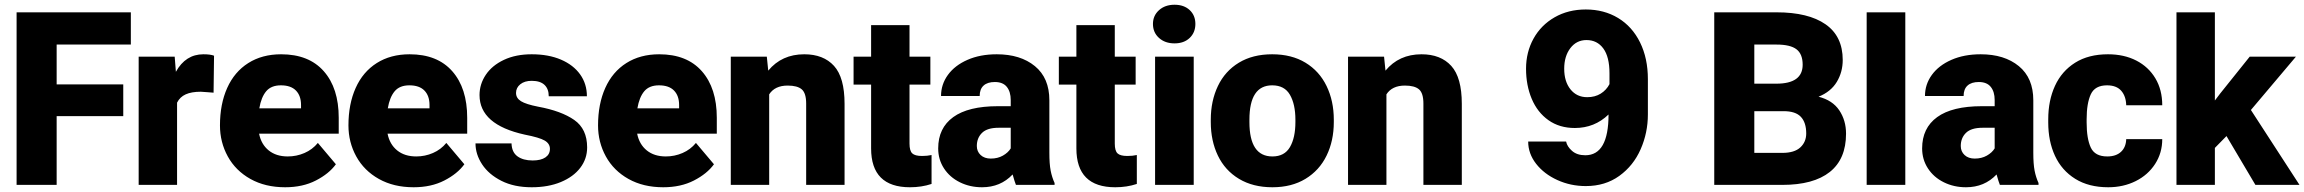

<svg xmlns="http://www.w3.org/2000/svg" viewBox="-20 -780 9721 810"><path d="M50 -728H532V-592H219V-424H500V-290H219V0H50Z M565 -541H717L722 -477Q763 -551 838 -551Q868 -551 883 -545L881 -389L856 -391Q842 -392 827 -393Q788 -393 763.5 -382Q739 -371 727 -347V0H565Z M908 -251Q908 -341 938.5 -409Q969 -477 1027.5 -514Q1086 -551 1166 -551Q1283 -551 1346 -479.5Q1409 -408 1409 -283V-216H1073Q1082 -171 1113.5 -145.5Q1145 -120 1194 -120Q1231 -120 1264.5 -134.5Q1298 -149 1321 -177L1397 -87Q1368 -47 1312.5 -18.5Q1257 10 1183 10Q1099 10 1036.5 -25Q974 -60 941 -120Q908 -180 908 -251ZM1074 -323H1250V-337Q1250 -376 1228.5 -398Q1207 -420 1165 -420Q1124 -420 1103 -395Q1082 -370 1074 -323Z M1450 -251Q1450 -341 1480.5 -409Q1511 -477 1569.5 -514Q1628 -551 1708 -551Q1825 -551 1888 -479.5Q1951 -408 1951 -283V-216H1615Q1624 -171 1655.5 -145.5Q1687 -120 1736 -120Q1773 -120 1806.5 -134.5Q1840 -149 1863 -177L1939 -87Q1910 -47 1854.5 -18.5Q1799 10 1725 10Q1641 10 1578.5 -25Q1516 -60 1483 -120Q1450 -180 1450 -251ZM1616 -323H1792V-337Q1792 -376 1770.5 -398Q1749 -420 1707 -420Q1666 -420 1645 -395Q1624 -370 1616 -323Z M2194 -212Q2003 -254 2003 -379Q2003 -425 2029.5 -464.5Q2056 -504 2106 -527.5Q2156 -551 2223 -551Q2294 -551 2346.5 -528.5Q2399 -506 2427.5 -466Q2456 -426 2456 -374H2295Q2295 -405 2277 -422Q2259 -439 2223 -439Q2193 -439 2175 -424.5Q2157 -410 2157 -388Q2157 -366 2178 -353Q2199 -340 2250 -330Q2348 -312 2402.5 -274Q2457 -236 2457 -158Q2457 -110 2428 -72Q2399 -34 2346 -12Q2293 10 2223 10Q2149 10 2095.5 -17Q2042 -44 2014 -86.5Q1986 -129 1986 -175H2138Q2139 -138 2163 -120.5Q2187 -103 2227 -103Q2262 -103 2281 -116Q2300 -129 2300 -152Q2300 -174 2278 -187Q2256 -200 2194 -212Z M2503 -251Q2503 -341 2533.5 -409Q2564 -477 2622.5 -514Q2681 -551 2761 -551Q2878 -551 2941 -479.5Q3004 -408 3004 -283V-216H2668Q2677 -171 2708.5 -145.5Q2740 -120 2789 -120Q2826 -120 2859.5 -134.5Q2893 -149 2916 -177L2992 -87Q2963 -47 2907.5 -18.5Q2852 10 2778 10Q2694 10 2631.5 -25Q2569 -60 2536 -120Q2503 -180 2503 -251ZM2669 -323H2845V-337Q2845 -376 2823.5 -398Q2802 -420 2760 -420Q2719 -420 2698 -395Q2677 -370 2669 -323Z M3063 -541H3215L3221 -482Q3278 -551 3373 -551Q3454 -551 3498.5 -502Q3543 -453 3543 -342V0H3381V-343Q3381 -387 3362.5 -403Q3344 -419 3303 -419Q3249 -419 3225 -382V0H3063Z M3870 -122Q3892 -122 3910 -126V-4Q3868 10 3819 10Q3655 10 3655 -154V-423H3581V-541H3655V-674H3817V-541H3905V-423H3817V-174Q3817 -144 3828.5 -133Q3840 -122 3870 -122Z M4177 -434Q4146 -434 4129.5 -419Q4113 -404 4113 -375H3950Q3950 -424 3979 -464Q4008 -504 4061.5 -527.5Q4115 -551 4185 -551Q4285 -551 4346 -501Q4407 -451 4407 -357V-136Q4407 -88 4412.5 -60Q4418 -32 4429 -8V0H4266Q4261 -12 4252 -44Q4201 10 4123 10Q4072 10 4029.5 -11Q3987 -32 3962.5 -69.5Q3938 -107 3938 -154Q3938 -240 4001.5 -286Q4065 -332 4190 -332H4244V-358Q4244 -393 4227.5 -413.5Q4211 -434 4177 -434ZM4244 -154V-241H4193Q4145 -241 4123 -219.5Q4101 -198 4101 -164Q4101 -141 4117 -126Q4133 -111 4160 -111Q4189 -111 4211 -123.5Q4233 -136 4244 -154Z M4736 -122Q4758 -122 4776 -126V-4Q4734 10 4685 10Q4521 10 4521 -154V-423H4447V-541H4521V-674H4683V-541H4771V-423H4683V-174Q4683 -144 4694.5 -133Q4706 -122 4736 -122Z M4935 -760Q4975 -760 4999 -737.5Q5023 -715 5023 -679Q5023 -643 4999 -620Q4975 -597 4935 -597Q4895 -597 4869.5 -620Q4844 -643 4844 -679Q4844 -714 4869.5 -737Q4895 -760 4935 -760ZM4853 -541H5016V0H4853Z M5347 -551Q5429 -551 5487.5 -515.5Q5546 -480 5576.5 -417Q5607 -354 5607 -275V-265Q5607 -186 5576.5 -123.5Q5546 -61 5487.5 -25.5Q5429 10 5348 10Q5266 10 5207 -25.5Q5148 -61 5118 -123.5Q5088 -186 5088 -265V-275Q5088 -354 5118 -417Q5148 -480 5206.5 -515.5Q5265 -551 5347 -551ZM5348 -120Q5399 -120 5422 -159.5Q5445 -199 5445 -265V-275Q5445 -340 5422 -380Q5399 -420 5347 -420Q5251 -420 5251 -275V-265Q5251 -120 5348 -120Z M5667 -541H5819L5825 -482Q5882 -551 5977 -551Q6058 -551 6102.5 -502Q6147 -453 6147 -342V0H5985V-343Q5985 -387 5966.5 -403Q5948 -419 5907 -419Q5853 -419 5829 -382V0H5667Z M6624 -240Q6559 -240 6512.5 -273Q6466 -306 6442 -363Q6418 -420 6418 -490Q6418 -560 6449.5 -617Q6481 -674 6538.5 -707Q6596 -740 6670 -740Q6747 -740 6806.5 -704Q6866 -668 6899 -601Q6932 -534 6932 -446V-297Q6932 -220 6901.5 -150.5Q6871 -81 6811.5 -38Q6752 5 6670 5Q6606 5 6550 -20.5Q6494 -46 6460.5 -89Q6427 -132 6427 -183H6587Q6591 -162 6612 -143.5Q6633 -125 6668 -125Q6766 -125 6766 -297Q6707 -240 6624 -240ZM6673 -611Q6631 -611 6605 -577Q6579 -543 6579 -490Q6579 -436 6605.5 -403Q6632 -370 6676 -370Q6709 -370 6733 -385Q6757 -400 6770 -425V-471Q6770 -540 6744 -575.5Q6718 -611 6673 -611Z M7499 0H7212V-728H7475Q7609 -728 7681.5 -677.5Q7754 -627 7754 -527Q7754 -476 7729 -434.5Q7704 -393 7652 -372Q7711 -357 7739.5 -314.5Q7768 -272 7768 -216Q7768 -109 7699.5 -54.5Q7631 0 7499 0ZM7381 -427H7474Q7585 -427 7585 -507Q7585 -552 7559 -572Q7533 -592 7475 -592H7381ZM7505 -311H7381V-135H7499Q7550 -135 7575 -158Q7600 -181 7600 -217Q7600 -263 7577.5 -287Q7555 -311 7505 -311Z M7855 -728H8018V0H7855Z M8328 -434Q8297 -434 8280.5 -419Q8264 -404 8264 -375H8101Q8101 -424 8130 -464Q8159 -504 8212.5 -527.5Q8266 -551 8336 -551Q8436 -551 8497 -501Q8558 -451 8558 -357V-136Q8558 -88 8563.5 -60Q8569 -32 8580 -8V0H8417Q8412 -12 8403 -44Q8352 10 8274 10Q8223 10 8180.5 -11Q8138 -32 8113.5 -69.5Q8089 -107 8089 -154Q8089 -240 8152.5 -286Q8216 -332 8341 -332H8395V-358Q8395 -393 8378.5 -413.5Q8362 -434 8328 -434ZM8395 -154V-241H8344Q8296 -241 8274 -219.5Q8252 -198 8252 -164Q8252 -141 8268 -126Q8284 -111 8311 -111Q8340 -111 8362 -123.5Q8384 -136 8395 -154Z M8950 -193H9102Q9102 -135 9072 -88.5Q9042 -42 8990 -16Q8938 10 8874 10Q8792 10 8735 -25.5Q8678 -61 8649.5 -122.5Q8621 -184 8621 -263V-277Q8621 -356 8649.5 -418Q8678 -480 8734.5 -515.5Q8791 -551 8873 -551Q8941 -551 8992.5 -524.5Q9044 -498 9073 -449.5Q9102 -401 9102 -336H8950Q8949 -374 8929 -397Q8909 -420 8869 -420Q8818 -420 8800.5 -382Q8783 -344 8783 -277V-263Q8783 -195 8800.5 -157.5Q8818 -120 8870 -120Q8907 -120 8928 -139.5Q8949 -159 8950 -193Z M9162 -728H9324V-356L9346 -385L9471 -541H9666L9476 -316L9681 0H9495L9373 -206L9324 -156V0H9162Z"/></svg>

Font: Freesentation 9 Black
Style: Regular
Weight: 900
Designer: glyphs from Roboto by Christian Robertson / Hangul glyphs from Noto Sans CJK(Source Han Sans) by Jang Soo-young and Kang
Foundry: PT&
Version: Version 2.001